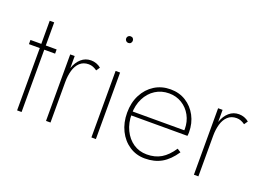

<svg xmlns="http://www.w3.org/2000/svg" viewBox="-102 -971 1737 1248"><g transform="rotate(20 767.0 -347.5)"><path d="M12 -460V-431H193V-460ZM87 -620V0H118V-620Z M318 -460H287V0H318ZM481 -420 498 -445Q484 -457 466 -463.5Q448 -470 429 -470Q390 -470 361.5 -445Q333 -420 318.5 -377.5Q304 -335 304 -280H318Q318 -324 328.5 -360.5Q339 -397 362.5 -419Q386 -441 423 -441Q439 -441 453 -435.5Q467 -430 481 -420Z M593 -682Q593 -673 599.5 -666Q606 -659 616 -659Q627 -659 633 -666Q639 -673 639 -682Q639 -692 633 -698.5Q627 -705 616 -705Q606 -705 599.5 -698.5Q593 -692 593 -682ZM601 -460V0H632V-460Z M973 10Q1039 10 1088 -18Q1137 -46 1178 -107L1153 -123Q1117 -69 1075 -44Q1033 -19 976 -19Q923 -19 882.5 -46.5Q842 -74 818.5 -122.5Q795 -171 795 -233Q795 -294 819 -341.5Q843 -389 884.5 -415.5Q926 -442 979 -442Q1028 -442 1067.5 -418Q1107 -394 1130 -352Q1153 -310 1153 -258Q1153 -250 1151.5 -242.5Q1150 -235 1148 -230L1162 -250H784V-223H1184Q1185 -229 1185.5 -236Q1186 -243 1186 -248Q1186 -311 1159 -361.5Q1132 -412 1085.5 -441Q1039 -470 979 -470Q917 -470 868.5 -439.5Q820 -409 792 -355Q764 -301 764 -231Q764 -162 791 -107.5Q818 -53 865.5 -21.5Q913 10 973 10Z M1341 -460H1310V0H1341ZM1504 -420 1521 -445Q1507 -457 1489 -463.5Q1471 -470 1452 -470Q1413 -470 1384.5 -445Q1356 -420 1341.5 -377.5Q1327 -335 1327 -280H1341Q1341 -324 1351.5 -360.5Q1362 -397 1385.5 -419Q1409 -441 1446 -441Q1462 -441 1476 -435.5Q1490 -430 1504 -420Z"/></g></svg>

Font: Jost ExtraLight
Style: Regular
Weight: 250
Version: Version 3.710